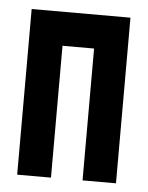

<svg xmlns="http://www.w3.org/2000/svg" viewBox="-41 -483 396 515"><g transform="rotate(5 157.5 -225.0)"><path d="M290 -448V-2H200V-357H115V-2H24V-448Z"/></g></svg>

Font: Fundamental  Brigade Condensed
Style: Regular
Weight: 400
Width: 3
Designer: Peter Wiegel, original typeface by Carl Albert Fahrenwaldt 1901
Foundry: Peter Wiegel
Version: Version 0.000 2012 initial release